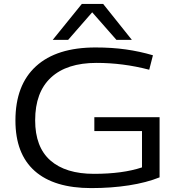

<svg xmlns="http://www.w3.org/2000/svg" viewBox="-20 -953 913 983"><path d="M59 -336Q59 -518 164.5 -614Q270 -710 469 -710Q553 -710 624 -700Q695 -690 763 -670L744 -596Q675 -614 608 -622.5Q541 -631 474 -631Q322 -631 241 -556Q160 -481 160 -337Q160 -200 238 -131.5Q316 -63 461 -63Q608 -63 707 -96V-282H463V-353H797V-45Q730 -18 640 -4Q550 10 447 10Q257 10 158 -77.5Q59 -165 59 -336ZM250 -749 399 -933H508L655 -749H576L452 -890L329 -749Z"/></svg>

Font: Georama Extended
Style: Regular
Weight: 400
Width: 7
Designer: Jean-Baptiste Levee
Foundry: Production Type
Version: Version 1.000